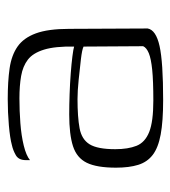

<svg xmlns="http://www.w3.org/2000/svg" viewBox="8 -454 452 509"><g transform="rotate(-90 234.5 -199.0)"><path d="M224 7Q168 7 133 0.5Q98 -6 79 -20.5Q60 -35 52.5 -59Q45 -83 45 -118Q45 -169 58 -195.5Q71 -222 102 -232Q133 -242 186 -242Q211 -242 239.5 -241Q268 -240 294.5 -238Q321 -236 340.5 -233.5Q360 -231 366 -229Q367 -279 358 -308.5Q349 -338 331.5 -351.5Q314 -365 288 -369.5Q262 -374 229 -374Q196 -374 163 -371.5Q130 -369 103.5 -362.5Q77 -356 65 -346V-357Q65 -376 78 -383.5Q91 -391 105 -394Q123 -399 157.5 -402Q192 -405 227 -405Q274 -405 308.5 -400Q343 -395 366 -379Q389 -363 401 -330.5Q413 -298 413 -242L414 -34Q410 -12 367.5 -2.5Q325 7 224 7ZM223 -19Q275 -19 304.5 -22Q334 -25 348.5 -31Q363 -37 367 -46L366 -204Q358 -208 332.5 -211Q307 -214 277.5 -217Q248 -220 227 -220Q179 -220 149.5 -214.5Q120 -209 107 -188Q94 -167 94 -120Q94 -86 103 -63.5Q112 -41 139.5 -30Q167 -19 223 -19Z"/></g></svg>

Font: Genos Light
Style: Regular
Weight: 300
Designer: Robert E. Leuschke
Foundry: Robert E. Leuschke
Version: Version 1.010